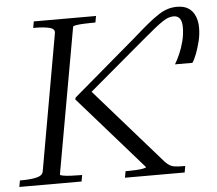

<svg xmlns="http://www.w3.org/2000/svg" viewBox="-63 -776 940 833"><g transform="rotate(-5 406.5 -359.5)"><path d="M-12 0 -7 -28H3Q39 -28 65.5 -34Q92 -40 95 -59L200 -652Q203 -670 178.5 -676Q154 -682 118 -682H108L113 -710H384L379 -682H369Q350 -682 329.5 -681Q309 -680 295.5 -678Q282 -676 281 -672L168 -38Q168 -35 181.5 -32.5Q195 -30 215 -29Q235 -28 254 -28H264L259 0ZM322 -372 324 -398 624 -56Q634 -45 644 -38.5Q654 -32 667.5 -30Q681 -28 703 -28H713L708 0H448L453 -28H465Q481 -28 499 -29Q517 -30 530 -32.5Q543 -35 543 -38L263 -357L265 -365L542 -601Q579 -634 606.5 -656.5Q634 -679 655.5 -693Q677 -707 696.5 -713Q716 -719 737 -719Q768 -719 787 -706.5Q806 -694 815.5 -671.5Q825 -649 825 -620Q825 -591 818 -562.5Q811 -534 802 -510Q793 -486 783 -471H707Q718 -489 729 -514Q740 -539 747.5 -568.5Q755 -598 755 -629Q755 -654 746 -666.5Q737 -679 719 -679Q709 -679 697.5 -675.5Q686 -672 671 -662Q656 -652 634 -634.5Q612 -617 579 -589Z"/></g></svg>

Font: Roboto Serif 120pt Expanded Light
Style: Italic
Weight: 300
Width: 7
Italic angle: -10°
Designer: Greg Gazdowicz
Foundry: Commercial Type
Version: Version 1.008